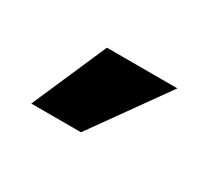

<svg xmlns="http://www.w3.org/2000/svg" viewBox="-41 -749 224 206"><g transform="rotate(30 71.5 -646.0)"><path d="M7.2 -599.5 47.5 -692H134.8L68.8 -599.5Z"/></g></svg>

Font: Anybody UltraCondensed Thin
Style: Regular
Weight: 100
Width: 1
Designer: Tyler Finck
Foundry: Etcetera Type Company
Version: Version 1.110